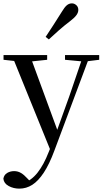

<svg xmlns="http://www.w3.org/2000/svg" viewBox="-29 -849 610 1140"><path d="M86 271Q51 271 22.5 255.5Q-6 240 -9 212Q-5 189 13.5 178Q32 167 55 167Q77 167 95.5 178Q114 189 131 208L160 238L127 256L108 239Q157 223 194 176Q231 129 260 54L289 -18L295 -34L383 -279L466 -522H506L294 45Q264 126 231 176Q198 226 162.5 248.5Q127 271 86 271ZM276 57 41 -522H148L314 -70L320 -58ZM-8 -494V-522H251V-494L146 -483H92ZM357 -494V-522H560V-494L478 -484H463ZM242 -630Q265 -665 288.5 -701Q312 -737 338 -779Q354 -806 367.5 -817.5Q381 -829 398 -829Q412 -829 424 -818.5Q436 -808 436 -790Q436 -775 425 -759.5Q414 -744 388 -724Q351 -696 320.5 -669Q290 -642 261 -615Z"/></svg>

Font: Noto Serif KR ExtraLight Medium
Style: Regular
Weight: 500
Version: Version 2.002-H1;hotconv 1.1.0;makeotfexe 2.6.0